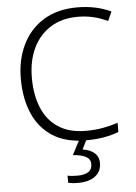

<svg xmlns="http://www.w3.org/2000/svg" viewBox="-62 -864 748 1058"><g transform="rotate(-5 311.5 -335.0)"><path d="M404 -765Q316 -765 253 -725.5Q190 -686 156.5 -615.5Q123 -545 123 -452Q123 -356 153 -284.5Q183 -213 243.5 -174Q304 -135 394 -135Q446 -135 489.5 -143Q533 -151 572 -164V-113Q535 -99 491 -91Q447 -83 388 -83Q280 -83 207.5 -129Q135 -175 98.5 -258Q62 -341 62 -452Q62 -558 102.5 -640.5Q143 -723 219.5 -770Q296 -817 405 -817Q509 -817 592 -778L569 -727Q492 -765 404 -765ZM456 49Q456 95 421.5 121Q387 147 326 147Q292 147 272 141V102Q292 107 327 107Q364 107 386 93.5Q408 80 408 50Q408 22 382.5 8.5Q357 -5 311 -8L355 -93H396L367 -34Q406 -29 431 -8.5Q456 12 456 49Z"/></g></svg>

Font: Noto Sans Kannada UI Light
Style: Regular
Weight: 300
Designer: Jelle Bosma - Monotype Design Team
Foundry: Monotype Imaging Inc.
Version: Version 2.005; ttfautohint (v1.8.4.7-5d5b)